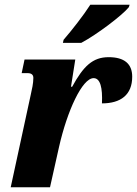

<svg xmlns="http://www.w3.org/2000/svg" viewBox="-20 -786 575 806"><path d="M244 -606H321C387 -641 495 -723 521 -756L524 -766H359C331 -722 280 -657 247 -619ZM109 -388 25 0H190L228 -170C262 -320 325 -458 373 -458C401 -458 411 -418 408 -352C487 -352 535 -388 535 -464C535 -518 502 -546 436 -546C369 -546 330 -508 283 -422H278L296 -536H83L71 -479H96C112 -479 120 -472 120 -459C120 -436 114 -410 109 -388Z"/></svg>

Font: Noto Serif ExtraCondensed Black
Style: Italic
Weight: 900
Width: 2
Italic angle: -12°
Designer: Monotype Design Team
Foundry: Monotype Imaging Inc.
Version: Version 2.014